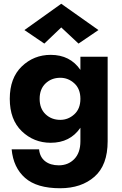

<svg xmlns="http://www.w3.org/2000/svg" viewBox="-20 -762 650 1022"><path d="M301 -124Q343 -124 375.5 -153.5Q408 -183 408 -236Q408 -289 375.5 -318.5Q343 -348 301 -348Q254 -348 222.5 -318Q191 -288 191 -236Q191 -184 222.5 -154Q254 -124 301 -124ZM42 33H188Q192 74 220 96Q248 118 293 118Q343 118 375.5 84.5Q408 51 408 -10V-82Q353 -2 250 -2Q160 -2 96 -63.5Q32 -125 32 -236Q32 -347 96 -408.5Q160 -470 250 -470Q353 -470 408 -390V-460H553V-10Q553 117 483 178.5Q413 240 300 240Q176 240 113.5 185Q51 130 42 33ZM306 -616 216 -530 110 -602 306 -742 504 -602 398 -530Z"/></svg>

Font: renner_700bold
Style: Bold
Weight: 700
Version: Version 003.000 ; ttfautohint (v0.97) -l 8 -r 50 -G 200 -x 1